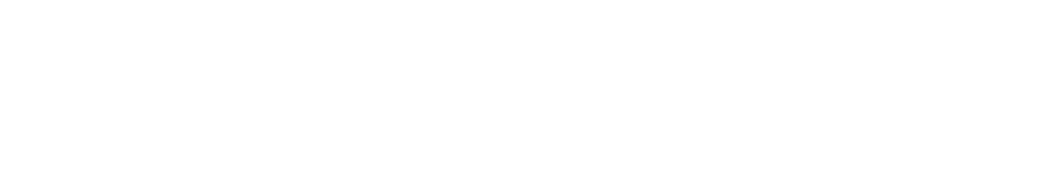

<svg xmlns="http://www.w3.org/2000/svg" viewBox="-71 -20 218 40"><path d="M-51 0Z"/></svg>

Font: Proton
Style: LitIt
Weight: 500
Version: Version 1.017